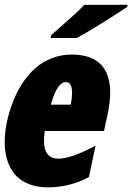

<svg xmlns="http://www.w3.org/2000/svg" viewBox="-39 -785 561 814"><path d="M502 -764.6 500.5 -755.9Q454.1 -724.6 387.5 -683.3Q320.8 -642.1 286.6 -624H175.3L178.2 -636.2Q263.7 -711.4 285.2 -731.4Q306.6 -751.5 318.4 -764.6ZM164.1 9.3Q116.2 9.3 80.1 -5.9Q43.9 -21 22.9 -46.9Q-19 -99.1 -19 -182.6Q-19 -263.7 16.1 -353.5Q50.3 -442.4 109.9 -495.1Q139.6 -522 179.9 -537.8Q220.2 -553.7 262.9 -553.7Q305.7 -553.7 335.2 -543.7Q364.7 -533.7 382.1 -518.1Q399.4 -502.4 410.6 -480Q428.2 -443.4 428.2 -394Q428.2 -356 418.5 -306.6L401.9 -229.5H150.9Q147.5 -206.5 147.5 -188.5Q147.5 -112.3 209 -112.3Q262.2 -112.3 366.2 -167.5L337.9 -34.2Q256.3 9.3 164.1 9.3ZM266.6 -391.1Q266.6 -437 240.7 -437Q202.6 -437 176.8 -341.3H261.2Q266.6 -371.1 266.6 -391.1Z"/></svg>

Font: Open Sans Hebrew Condensed Extra Bold
Style: Italic
Weight: 800
Width: 3
Italic angle: -12°
Foundry: Ascender Corporation, Yanek Iontef
Version: Version 2.001;PS 002.001;hotconv 1.0.70;makeotf.lib2.5.58329